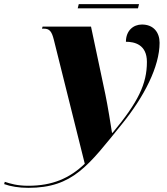

<svg xmlns="http://www.w3.org/2000/svg" viewBox="-189 -664 804 924"><path d="M185 -624H475L480 -644H190ZM-53 240C162 240 236 133 398 -67C505 -199 579 -344 579 -458C579 -508 550 -546 494 -546C453 -546 417 -517 417 -463C458 -463 518 -450 518 -366C518 -260 476 -173 353 -25H350C345 -58 329 -158 318 -210L249 -536H16L13 -526H23C49 -526 60 -513 70 -473L219 124C146 194 63 230 -53 230C-106 230 -139 220 -166 211L-169 222C-139 233 -98 240 -53 240Z"/></svg>

Font: Noto Serif Display Black
Style: Italic
Weight: 900
Italic angle: -12°
Designer: Monotype Design Team
Foundry: Monotype Imaging Inc.
Version: Version 2.009